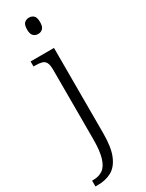

<svg xmlns="http://www.w3.org/2000/svg" viewBox="-255 -784 803 1059"><g transform="rotate(-30 146.5 -255.0)"><path d="M5 240V203H14Q49 203 74 185.5Q99 168 112 125Q125 82 125 9V-431Q125 -465 117 -480Q109 -495 92.5 -499.5Q76 -504 50 -504H40V-536H189V8Q189 97 167.5 148Q146 199 108.5 219.5Q71 240 21 240ZM153 -646Q135 -646 123 -657.5Q111 -669 111 -698Q111 -728 123 -739Q135 -750 153 -750Q170 -750 182 -739Q194 -728 194 -698Q194 -669 182 -657.5Q170 -646 153 -646Z"/></g></svg>

Font: Noto Serif Khmer Light
Style: Regular
Weight: 300
Version: Version 2.003